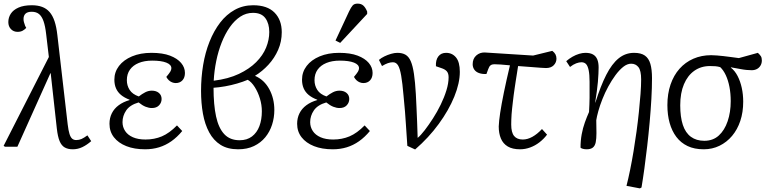

<svg xmlns="http://www.w3.org/2000/svg" viewBox="-38 -811 4266 1061"><path d="M364 14Q338 14 320 4Q302 -6 291.5 -31Q281 -56 276 -101L242 -408L239 -403L58 0H-10L-18 -5L232 -496L217 -623Q212 -667 202.5 -694Q193 -721 177.5 -733.5Q162 -746 137 -746Q114 -746 103 -735.5Q92 -725 92 -706Q92 -696 94.5 -688Q97 -680 101 -668L107 -657Q99 -648 87.5 -641.5Q76 -635 59 -635Q37 -635 22.5 -650Q8 -665 8 -689Q8 -714 21.5 -735Q35 -756 64 -769Q93 -782 138 -782Q170 -782 194.5 -773Q219 -764 236 -744.5Q253 -725 263.5 -693.5Q274 -662 279 -617L336 -124Q340 -90 346 -71Q352 -52 361 -44.5Q370 -37 383 -37Q399 -37 412.5 -43Q426 -49 445 -63L466 -31Q442 -10 417 2Q392 14 364 14Z M764 14Q704 14 660 -3.5Q616 -21 591.5 -52.5Q567 -84 567 -127Q567 -159 580 -185Q593 -211 618 -229.5Q643 -248 678 -258V-260Q649 -271 630.5 -286.5Q612 -302 603 -323Q594 -344 594 -371Q594 -413 619.5 -446.5Q645 -480 691.5 -499.5Q738 -519 799 -519Q861 -519 901.5 -503.5Q942 -488 963 -463Q984 -438 984 -408Q984 -382 970 -367Q956 -352 933 -352Q923 -352 913 -356Q903 -360 895 -367.5Q887 -375 881 -386Q897 -405 903 -415Q909 -425 909 -434Q909 -454 881 -465Q853 -476 803 -476Q760 -476 728.5 -463Q697 -450 680 -426Q663 -402 663 -368Q663 -338 678.5 -314Q694 -290 729 -278Q747 -292 764.5 -301Q782 -310 801 -310Q825 -310 840 -297.5Q855 -285 855 -264Q855 -244 841 -229Q827 -214 801 -214Q785 -214 767 -221Q749 -228 728 -245Q680 -231 659.5 -201Q639 -171 639 -136Q639 -109 653.5 -87Q668 -65 696.5 -52.5Q725 -40 766 -40Q815 -40 856.5 -57.5Q898 -75 940 -118L969 -87Q941 -53 909 -30.5Q877 -8 841 3Q805 14 764 14Z M1278 14Q1220 14 1181 -10.5Q1142 -35 1118 -79.5Q1094 -124 1083.5 -182.5Q1073 -241 1073 -309Q1073 -382 1084.5 -451.5Q1096 -521 1120 -581Q1144 -641 1178.5 -686Q1213 -731 1259 -756.5Q1305 -782 1361 -782Q1439 -782 1479 -741.5Q1519 -701 1519 -633Q1519 -581 1499 -535.5Q1479 -490 1445.5 -453.5Q1412 -417 1371 -392Q1422 -370 1450 -318.5Q1478 -267 1478 -203Q1478 -161 1465.5 -122Q1453 -83 1428 -52.5Q1403 -22 1365.5 -4Q1328 14 1278 14ZM1286 -36Q1327 -36 1354.5 -57Q1382 -78 1395.5 -114Q1409 -150 1409 -196Q1409 -231 1398.5 -266Q1388 -301 1370 -329.5Q1352 -358 1331 -370Q1305 -359 1272.5 -349.5Q1240 -340 1206 -334Q1172 -328 1142 -326Q1142 -232 1156 -167.5Q1170 -103 1201.5 -69.5Q1233 -36 1286 -36ZM1143 -365Q1224 -375 1282 -402.5Q1340 -430 1377.5 -467.5Q1415 -505 1432.5 -548Q1450 -591 1450 -634Q1450 -681 1428.5 -710.5Q1407 -740 1360 -740Q1322 -740 1290 -719Q1258 -698 1232 -661Q1206 -624 1187 -576Q1168 -528 1157 -474Q1146 -420 1143 -365Z M1801 14Q1741 14 1697 -3.5Q1653 -21 1628.5 -52.5Q1604 -84 1604 -127Q1604 -159 1617 -185Q1630 -211 1655 -229.5Q1680 -248 1715 -258V-260Q1686 -271 1667.5 -286.5Q1649 -302 1640 -323Q1631 -344 1631 -371Q1631 -413 1656.5 -446.5Q1682 -480 1728.5 -499.5Q1775 -519 1836 -519Q1898 -519 1938.5 -503.5Q1979 -488 2000 -463Q2021 -438 2021 -408Q2021 -382 2007 -367Q1993 -352 1970 -352Q1960 -352 1950 -356Q1940 -360 1932 -367.5Q1924 -375 1918 -386Q1934 -405 1940 -415Q1946 -425 1946 -434Q1946 -454 1918 -465Q1890 -476 1840 -476Q1797 -476 1765.5 -463Q1734 -450 1717 -426Q1700 -402 1700 -368Q1700 -338 1715.5 -314Q1731 -290 1766 -278Q1784 -292 1801.5 -301Q1819 -310 1838 -310Q1862 -310 1877 -297.5Q1892 -285 1892 -264Q1892 -244 1878 -229Q1864 -214 1838 -214Q1822 -214 1804 -221Q1786 -228 1765 -245Q1717 -231 1696.5 -201Q1676 -171 1676 -136Q1676 -109 1690.5 -87Q1705 -65 1733.5 -52.5Q1762 -40 1803 -40Q1852 -40 1893.5 -57.5Q1935 -75 1977 -118L2006 -87Q1978 -53 1946 -30.5Q1914 -8 1878 3Q1842 14 1801 14ZM1842 -574 1816 -587 1891 -748Q1902 -771 1911 -781Q1920 -791 1938 -791Q1958 -791 1970 -780Q1982 -769 1991 -747V-734Z M2256 15 2213 -5Q2211 -36 2209 -64.5Q2207 -93 2205 -124.5Q2203 -156 2200 -194.5Q2197 -233 2192 -282Q2186 -352 2179 -392.5Q2172 -433 2161.5 -450Q2151 -467 2133 -467Q2120 -467 2105.5 -462Q2091 -457 2073 -446L2056 -480Q2069 -491 2086.5 -499.5Q2104 -508 2123 -513.5Q2142 -519 2158 -519Q2185 -519 2203 -508.5Q2221 -498 2232 -472.5Q2243 -447 2249.5 -403Q2256 -359 2260 -291Q2262 -257 2263.5 -218.5Q2265 -180 2267 -137.5Q2269 -95 2270 -49Q2287 -63 2309 -91.5Q2331 -120 2354.5 -156.5Q2378 -193 2397.5 -233Q2417 -273 2429 -312Q2441 -351 2441 -384Q2441 -405 2431.5 -416.5Q2422 -428 2400 -435L2371 -445Q2369 -479 2384 -499Q2399 -519 2427 -519Q2461 -519 2482 -493.5Q2503 -468 2503 -414Q2503 -352 2472.5 -277Q2442 -202 2386.5 -126Q2331 -50 2256 15Z M2836 14Q2794 14 2768 -1.5Q2742 -17 2730 -45.5Q2718 -74 2718 -112Q2719 -141 2726 -187.5Q2733 -234 2746.5 -300Q2760 -366 2780 -450Q2752 -453 2728.5 -454.5Q2705 -456 2693 -456Q2681 -456 2673 -450Q2665 -444 2660 -429L2650 -402Q2626 -401 2608.5 -407.5Q2591 -414 2582.5 -427Q2574 -440 2574 -456Q2574 -487 2594 -504.5Q2614 -522 2641 -521L2908 -504L3014 -530Q3026 -521 3031.5 -510.5Q3037 -500 3037 -487Q3037 -466 3022 -450.5Q3007 -435 2979 -435Q2971 -435 2950.5 -436.5Q2930 -438 2898.5 -440.5Q2867 -443 2825 -446Q2822 -425 2818.5 -404.5Q2815 -384 2812 -363.5Q2809 -343 2806 -323.5Q2803 -304 2800.5 -284.5Q2798 -265 2796 -247Q2794 -229 2792 -212Q2790 -195 2789 -179.5Q2788 -164 2787.5 -149.5Q2787 -135 2787 -123Q2787 -79 2803 -59.5Q2819 -40 2851 -40Q2877 -40 2904 -55Q2931 -70 2957 -98L2985 -67Q2967 -43 2943 -24.5Q2919 -6 2891.5 4Q2864 14 2836 14Z M3498 230 3424 216Q3434 177 3444 128Q3454 79 3463 25Q3472 -29 3479.5 -84Q3487 -139 3492.5 -192Q3498 -245 3501.5 -291Q3505 -337 3505 -372Q3505 -421 3490 -440Q3475 -459 3450 -459Q3428 -459 3406 -441.5Q3384 -424 3363 -395.5Q3342 -367 3323.5 -333Q3305 -299 3291 -263.5Q3277 -228 3268.5 -197.5Q3260 -167 3257 -147Q3258 -105 3258 -75Q3258 -45 3254 -25Q3250 -5 3238 4.5Q3226 14 3204 14Q3193 14 3183.5 11.5Q3174 9 3170 5Q3170 -34 3176.5 -69Q3183 -104 3194 -134.5Q3205 -165 3217 -192Q3218 -214 3219 -233Q3220 -252 3220 -270.5Q3220 -289 3220 -310.5Q3220 -332 3220 -359Q3220 -399 3215 -423Q3210 -447 3200.5 -457Q3191 -467 3175 -467Q3162 -467 3146 -461Q3130 -455 3112 -441L3091 -473Q3107 -487 3125.5 -497.5Q3144 -508 3162.5 -513.5Q3181 -519 3197 -519Q3223 -519 3239 -510Q3255 -501 3262.5 -483Q3270 -465 3270 -438Q3270 -423 3269 -403Q3268 -383 3266 -358.5Q3264 -334 3260 -305.5Q3256 -277 3251 -245L3252 -244Q3281 -336 3312 -397Q3343 -458 3380.5 -488.5Q3418 -519 3466 -519Q3504 -519 3525.5 -504Q3547 -489 3556 -458Q3565 -427 3565 -379Q3565 -326 3561.5 -264Q3558 -202 3552 -135.5Q3546 -69 3538.5 -4Q3531 61 3523 119.5Q3515 178 3507 225Z M3851 14Q3799 14 3761.5 -4Q3724 -22 3699.5 -54.5Q3675 -87 3662.5 -131.5Q3650 -176 3650 -230Q3650 -293 3667.5 -344Q3685 -395 3717 -431Q3749 -467 3793.5 -486.5Q3838 -506 3892 -506Q3907 -506 3924 -504.5Q3941 -503 3960 -501Q3979 -499 4000 -496Q4021 -493 4045 -490L4150 -519Q4161 -509 4166.5 -500.5Q4172 -492 4172 -477Q4172 -461 4164.5 -448.5Q4157 -436 4144.5 -429.5Q4132 -423 4116 -423Q4103 -423 4087 -424.5Q4071 -426 4050.5 -430Q4030 -434 4001 -439V-437Q4023 -420 4038 -391Q4053 -362 4061 -325.5Q4069 -289 4069 -249Q4069 -191 4053 -143Q4037 -95 4007.5 -60Q3978 -25 3938 -5.5Q3898 14 3851 14ZM3854 -33Q3902 -33 3934 -62Q3966 -91 3983 -141Q4000 -191 4000 -252Q4000 -294 3993 -330.5Q3986 -367 3973 -395Q3960 -423 3942 -440Q3928 -444 3915 -445Q3902 -446 3885 -446Q3836 -446 3799 -420Q3762 -394 3741.5 -345.5Q3721 -297 3721 -229Q3721 -164 3735.5 -120.5Q3750 -77 3780 -55Q3810 -33 3854 -33Z"/></svg>

Font: Literata Light
Style: Italic
Weight: 300
Italic angle: -2°
Designer: Latin by Veronika Burian and Jose Scaglione. Greek by Irene Vlachou. Cyrillic by Vera Evstafieva
Foundry: TypeTogether
Version: Version 3.103;gftools[0.9.29]